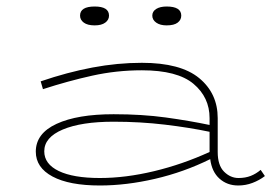

<svg xmlns="http://www.w3.org/2000/svg" viewBox="-20 -559 847 590"><path d="M537 -511Q537 -498 526 -489.5Q515 -481 492 -481Q472 -481 460 -489.5Q448 -498 448 -511Q448 -524 460 -531.5Q472 -539 492 -539Q537 -539 537 -511ZM315 -511Q315 -498 303.5 -489.5Q292 -481 271 -481Q249 -481 237.5 -489.5Q226 -498 226 -511Q226 -539 271 -539Q315 -539 315 -511ZM794 -18Q777 -5 756 3Q735 11 712 11Q678 11 654.5 -10Q631 -31 626 -70Q545 -30 456.5 -9.5Q368 11 287 11Q193 11 141.5 -16.5Q90 -44 90 -93Q90 -149 154 -178.5Q218 -208 329 -208Q417 -208 489.5 -198Q562 -188 624 -175V-196Q624 -260 574.5 -301.5Q525 -343 416 -343Q338 -343 263.5 -326.5Q189 -310 112 -285L105 -309Q187 -337 264 -351.5Q341 -366 416 -366Q535 -366 592 -319Q649 -272 649 -196V-92Q649 -51 668.5 -31.5Q688 -12 713 -12Q734 -12 750.5 -18.5Q767 -25 781 -37ZM116 -94Q116 -55 160.5 -33.5Q205 -12 287 -12Q366 -12 453.5 -33Q541 -54 624 -92V-154Q562 -167 486.5 -176Q411 -185 329 -185Q230 -185 173 -161Q116 -137 116 -94Z"/></svg>

Font: BhuTuka Expanded One
Style: Regular
Weight: 400
Designer: Erin McLaughlin
Version: Version 1.000; ttfautohint (v1.8.3)